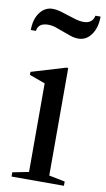

<svg xmlns="http://www.w3.org/2000/svg" viewBox="-90 -844 489 888"><g transform="rotate(10 154.0 -400.0)"><path d="M277 -20 202 -35V-540H193L33 -492V-478L107 -451V-35L31 -20V0H277ZM1 -683H25C28.3 -708.3 45.3 -721 76 -721C88 -721 100.2 -719 112.5 -715C124.8 -711 137.3 -706.5 150 -701.5C162.7 -696.5 175.2 -692 187.5 -688C199.8 -684 212 -682 224 -682C248.7 -682 268.8 -693 284.5 -715C300.2 -737 308 -765.3 308 -800H284C278.7 -774.7 262 -762 234 -762C222.7 -762 210.7 -763.8 198 -767.5C185.3 -771.2 172.5 -775.2 159.5 -779.5C146.5 -783.8 133.7 -787.8 121 -791.5C108.3 -795.2 96.3 -797 85 -797C60.3 -797 40.2 -786.5 24.5 -765.5C8.8 -744.5 1 -717 1 -683Z"/></g></svg>

Font: Libre Caslon Text
Style: Regular
Weight: 400
Designer: Pablo Impallari, Rodrigo Fuenzalida
Foundry: Pablo Impallari, Rodrigo Fuenzalida
Version: Version 1.000; ttfautohint (v0.93) -l 8 -r 50 -G 200 -x 14 -